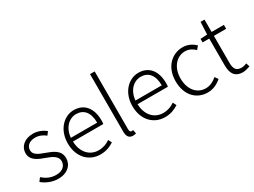

<svg xmlns="http://www.w3.org/2000/svg" viewBox="-53 -1427 2741 2072"><g transform="rotate(-30 1317.5 -391.0)"><path d="M231 13C349 13 414 -57 414 -139C414 -242 324 -271 242 -302C180 -325 118 -347 118 -406C118 -454 154 -498 233 -498C285 -498 324 -477 360 -450L390 -490C350 -522 293 -547 235 -547C123 -547 60 -481 60 -403C60 -311 148 -278 227 -250C289 -228 356 -199 356 -136C356 -81 315 -35 234 -35C161 -35 112 -63 66 -102L35 -60C83 -20 153 13 231 13Z M756 13C833 13 883 -12 926 -39L904 -82C864 -54 819 -36 762 -36C647 -36 570 -127 567 -257H945C947 -270 948 -284 948 -299C948 -455 871 -547 742 -547C621 -547 508 -439 508 -266C508 -91 619 13 756 13ZM567 -303C578 -425 656 -497 743 -497C836 -497 895 -432 895 -303Z M1161 13C1180 13 1190 10 1200 7L1191 -39C1180 -37 1176 -37 1172 -37C1158 -37 1148 -48 1148 -73V-795H1090V-79C1090 -17 1113 13 1161 13Z M1561 13C1638 13 1688 -12 1731 -39L1709 -82C1669 -54 1624 -36 1567 -36C1452 -36 1375 -127 1372 -257H1750C1752 -270 1753 -284 1753 -299C1753 -455 1676 -547 1547 -547C1426 -547 1313 -439 1313 -266C1313 -91 1424 13 1561 13ZM1372 -303C1383 -425 1461 -497 1548 -497C1641 -497 1700 -432 1700 -303Z M2095 13C2162 13 2219 -16 2265 -56L2237 -96C2201 -64 2153 -37 2098 -37C1986 -37 1912 -130 1912 -266C1912 -402 1993 -496 2099 -496C2149 -496 2188 -473 2221 -442L2254 -482C2217 -515 2169 -547 2098 -547C1966 -547 1851 -444 1851 -266C1851 -89 1956 13 2095 13Z M2533 13C2557 13 2591 4 2622 -7L2608 -52C2589 -44 2563 -37 2543 -37C2472 -37 2454 -81 2454 -148V-484H2607V-533H2454V-687H2405L2398 -533L2313 -528V-484H2396V-152C2396 -53 2428 13 2533 13Z"/></g></svg>

Font: Noto Sans T Chinese Light
Style: Regular
Weight: 300
Designer: Ryoko NISHIZUKA (kana & ideographs); Paul D. Hunt (Latin, Greek & Cyrillic); Wenlong ZHANG (bopomofo); Sandoll Communica
Foundry: Adobe Systems Incorporated
Version: Version 1.000;PS 1;hotconv 1.0.78;makeotf.lib2.5.61930